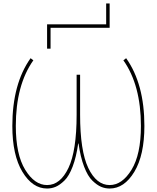

<svg xmlns="http://www.w3.org/2000/svg" viewBox="-20 -1075 902 1105"><path d="M591 -935V-1055H611V-915H271V-795H251V-935ZM432 -249H430Q419 -171 398 -116Q377 -61 350.5 -35.5Q324 -10 300.5 0Q277 10 251 10Q167 10 109 -86Q51 -182 51 -350Q51 -592 156 -740L172 -728Q71 -585 71 -350Q71 -186 125 -98Q179 -10 251 -10Q327 -10 374 -108.5Q421 -207 421 -415V-645H441V-415Q441 -207 488 -108.5Q535 -10 611 -10Q683 -10 737 -98Q791 -186 791 -350Q791 -585 690 -728L706 -740Q811 -592 811 -350Q811 -182 753 -86Q695 10 611 10Q585 10 561.5 0Q538 -10 511.5 -35.5Q485 -61 464 -116Q443 -171 432 -249Z"/></svg>

Font: M PLUS 1p Thin
Style: Regular
Weight: 250
Version: Version 1.062